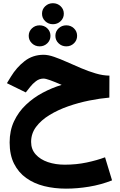

<svg xmlns="http://www.w3.org/2000/svg" viewBox="-20 -820 739 1178"><path d="M237.8 -735.8Q237.8 -763.2 257.3 -781.7Q276.9 -800.3 304.7 -800.3Q332.5 -800.3 352.1 -781.7Q371.6 -763.2 371.6 -735.8Q371.6 -709 352.1 -690.2Q332.5 -671.4 304.7 -671.4Q276.9 -671.4 257.3 -690.2Q237.8 -709 237.8 -735.8ZM319.8 -600.1Q319.8 -627.4 339.4 -646Q358.9 -664.6 386.7 -664.6Q414.6 -664.6 433.8 -646Q453.1 -627.4 453.1 -600.1Q453.1 -573.2 433.8 -554.4Q414.6 -535.6 386.7 -535.6Q358.9 -535.6 339.4 -554.4Q319.8 -573.2 319.8 -600.1ZM156.2 -600.1Q156.2 -627.4 175.8 -646Q195.3 -664.6 223.1 -664.6Q251 -664.6 270.3 -646Q289.6 -627.4 289.6 -600.1Q289.6 -573.2 270.3 -554.4Q251 -535.6 223.1 -535.6Q195.3 -535.6 175.8 -554.4Q156.2 -573.2 156.2 -600.1ZM651.4 -356 650.9 -221.2Q593.3 -216.3 527.6 -203.1Q461.9 -189.9 398.9 -168Q335.9 -146 284.2 -114.5Q232.4 -83 201.7 -42Q170.9 -1 170.9 50.8Q170.9 96.2 199 127.4Q227.1 158.7 273.9 174.6Q320.8 190.4 377 190.4Q448.2 190.4 511.7 177Q575.2 163.6 624.5 145L667.5 286.6Q599.1 313.5 526.6 325.4Q454.1 337.4 384.8 337.4Q313.5 337.4 251 321.8Q188.5 306.2 140.9 272.2Q93.3 238.3 66.2 184.3Q39.1 130.4 39.1 53.7Q39.1 -18.6 66.2 -76.2Q93.3 -133.8 139.2 -177.2Q185.1 -220.7 241.9 -251Q298.8 -281.2 358.4 -299.3Q315.4 -317.9 287.6 -327.9Q259.8 -337.9 247.1 -337.9Q221.2 -337.9 200.2 -321.5Q179.2 -305.2 166.5 -288.6L138.2 -252.9L22.5 -309.6L46.9 -349.6Q81.5 -406.7 131.3 -445.3Q181.2 -483.9 247.6 -483.9Q275.4 -483.9 312 -471.2Q348.6 -458.5 391.1 -439.5Q433.6 -420.4 478.5 -401.4Q523.4 -382.3 567.4 -369.4Q611.3 -356.4 651.4 -356Z"/></svg>

Font: Vazirmatn RD UI FD Black
Style: Regular
Weight: 900
Designer: Saber Rastikerdar
Foundry: Saber Rastikerdar
Version: Version 33.003